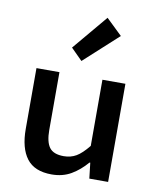

<svg xmlns="http://www.w3.org/2000/svg" viewBox="-89 -865 778 946"><g transform="rotate(10 300.0 -392.0)"><path d="M234 12Q148 12 109 -39.5Q70 -91 70 -187V-491H185V-202Q185 -142 205.5 -114.5Q226 -87 277 -87Q312 -87 339.5 -103Q367 -119 400 -160V-491H515V0H421L412 -78H408Q373 -37 331 -12.5Q289 12 234 12ZM282 -564 225 -621 372 -796 452 -719Z"/></g></svg>

Font: Source Code Pro Semibold
Style: Regular
Weight: 600
Monospace: yes
Designer: Paul D. Hunt, Teo Tuominen
Foundry: Adobe Systems Incorporated
Version: Version 2.030;PS 1.000;hotconv 16.6.51;makeotf.lib2.5.65220